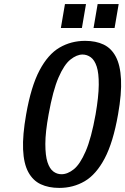

<svg xmlns="http://www.w3.org/2000/svg" viewBox="-20 -910 613 940"><path d="M270 10Q218 10 179.5 -8Q141 -26 118.5 -67.5Q96 -109 93 -178.5Q90 -248 108 -350Q132 -487 173.5 -565.5Q215 -644 271.5 -677Q328 -710 397 -710Q449 -710 487 -692Q525 -674 547 -632.5Q569 -591 572.5 -521.5Q576 -452 558 -350Q534 -213 492.5 -134.5Q451 -56 395 -23Q339 10 270 10ZM281 -57Q311 -57 341.5 -81.5Q372 -106 399.5 -169.5Q427 -233 448 -350Q463 -437 463.5 -494.5Q464 -552 453.5 -584Q443 -616 424.5 -629.5Q406 -643 384 -643Q356 -643 325 -618.5Q294 -594 266.5 -530.5Q239 -467 218 -350Q202 -263 202 -205.5Q202 -148 212.5 -116Q223 -84 241 -70.5Q259 -57 281 -57ZM438 -773 458 -890H561L541 -773ZM278 -773 298 -890H401L381 -773Z"/></svg>

Font: Cuprum SemiBold
Style: Italic
Weight: 600
Italic angle: -10°
Version: Version 3.000